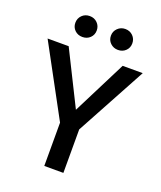

<svg xmlns="http://www.w3.org/2000/svg" viewBox="-160 -994 921 1096"><g transform="rotate(20 300.0 -446.5)"><path d="M358 0H242V-263L11 -690H139L302 -363L467 -690H589L358 -264ZM129 -829Q129 -856 147.5 -874.5Q166 -893 194 -893Q222 -893 240.5 -874.5Q259 -856 259 -829Q259 -802 240.5 -784Q222 -766 194 -766Q166 -766 147.5 -784Q129 -802 129 -829ZM345 -829Q345 -856 364 -874.5Q383 -893 410 -893Q438 -893 456.5 -874.5Q475 -856 475 -829Q475 -802 456.5 -784Q438 -766 410 -766Q383 -766 364 -784Q345 -802 345 -829Z"/></g></svg>

Font: Fira Mono Medium
Style: Regular
Weight: 500
Designer: Carrois Corporate & Edenspiekermann AG
Foundry: Carrois Corporate GbR & Edenspiekermann AG
Version: Version 3.206